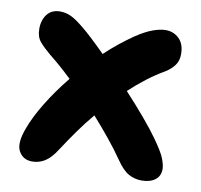

<svg xmlns="http://www.w3.org/2000/svg" viewBox="-65 -588 703 673"><g transform="rotate(10 286.0 -251.5)"><path d="M91 16Q58 16 43 -11.5Q28 -39 50 -96Q65 -137 96 -188Q127 -239 170 -292Q126 -334 89 -363Q64 -384 49.5 -401Q35 -418 35 -447Q35 -478 51 -498.5Q67 -519 97 -519Q117 -519 135.5 -510.5Q154 -502 183 -478Q198 -466 220.5 -445Q243 -424 269 -398Q292 -420 317 -440Q342 -460 368 -478Q401 -500 427 -509.5Q453 -519 473 -519Q501 -519 520.5 -500Q540 -481 540 -445Q540 -421 528 -405Q516 -389 497 -377Q464 -358 434 -335Q404 -312 375 -285Q413 -244 446 -205Q479 -166 498 -139Q529 -96 537.5 -73.5Q546 -51 546 -37Q546 -12 528 1.5Q510 15 480 15Q455 15 433.5 3Q412 -9 389 -43Q367 -75 338.5 -110Q310 -145 278 -181Q250 -148 225 -112.5Q200 -77 177 -42Q157 -10 136 3Q115 16 91 16Z"/></g></svg>

Font: Shantell Sans Normal
Style: Bold
Weight: 700
Designer: Stephen Nixon, Anya Danilova, Shantell Martin
Foundry: Arrow Type
Version: Version 1.009;[a7da0bfa3]